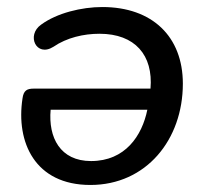

<svg xmlns="http://www.w3.org/2000/svg" viewBox="-20 -517 588 546"><path d="M237 9C396 9 500 -120 500 -279C500 -413 413 -497 271 -497C212 -497 142 -480 97 -447C54 -417 83 -353 132 -384C170 -410 218 -421 263 -421C364 -421 416 -360 408 -265H76C57 -265 47 -260 44 -237C25 -113 79 9 237 9ZM124 -205H399C384 -131 336 -59 239 -59C151 -59 117 -126 124 -205Z"/></svg>

Font: SN Pro Medium
Style: Italic
Weight: 400
Italic angle: -9°
Designer: Tobias Whetton
Foundry: Supernotes
Version: Version 1.001;Glyphs 3.2 (3249)